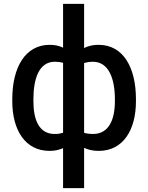

<svg xmlns="http://www.w3.org/2000/svg" viewBox="-20 -770 767 993"><path d="M43.5 -246.6C43.5 -96.7 110.8 10.3 235.8 10.3C253.4 10.3 269.5 8.3 284.2 3.9C292 2 299.3 -0.5 306.2 -3.9V203.1H415V-5.4C423.3 -1.5 432.6 2 441.9 4.4C457 8.3 473.1 10.3 491.2 10.3C616.2 10.3 683.1 -96.7 683.1 -246.6V-256.8C683.1 -421.9 616.7 -538.1 490.2 -538.1C472.7 -538.1 456.5 -536.1 441.4 -531.7C432.1 -529.3 423.3 -525.9 415 -521.5V-750H306.2V-523.4C299.3 -526.9 292 -529.3 284.7 -531.7C270 -536.1 253.9 -538.1 236.8 -538.1C110.8 -538.1 43.5 -421.9 43.5 -256.8ZM574.2 -246.6C574.2 -151.4 543 -77.1 460.9 -77.1C445.3 -77.1 431.6 -78.6 420.4 -81.5C418.9 -82 417 -83 415 -83.5V-443.8C416.5 -444.3 418.5 -444.8 419.9 -445.3C431.2 -448.7 444.3 -450.7 460 -450.7C542.5 -450.7 574.2 -362.8 574.2 -256.8ZM152.8 -256.8C152.8 -362.8 181.6 -450.7 263.7 -450.7C279.8 -450.7 293.5 -448.7 304.7 -445.3C305.2 -445.3 305.7 -445.3 306.2 -444.8V-83.5C305.2 -83 304.2 -83 303.2 -82.5C292 -79.1 278.8 -77.1 262.7 -77.1C181.2 -77.1 152.8 -151.4 152.8 -246.6Z"/></svg>

Font: Bert Sans Medium
Style: Regular
Weight: 500
Designer: Christian Robertson (Google), Cristiano Sobral
Foundry: Google, Cristiano Sobral
Version: Version 3.101